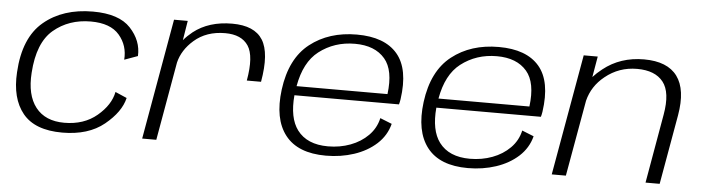

<svg xmlns="http://www.w3.org/2000/svg" viewBox="-42 -762 3419 934"><g transform="rotate(5 1668.0 -295.0)"><path d="M281 5Q147.5 5 88.2 -67.8Q29 -140.5 37 -268.5Q46.5 -438 139.8 -516.2Q233 -594.5 379.5 -594.5Q507 -594.5 563.5 -533.8Q620 -473 616 -398L551 -374.5Q556.5 -443.5 513 -494.5Q469.5 -545.5 373.5 -545.5Q266.5 -545.5 192 -482.8Q117.5 -420 108 -272Q100.5 -163 147.2 -103.2Q194 -43.5 287 -43.5Q383 -43.5 446.5 -97Q510 -150.5 522.5 -214.5L579 -190Q563 -121 485.8 -58Q408.5 5 281 5Z M1154 -325.5Q1175.5 -446 1142.5 -496Q1109.5 -546 1029.5 -546Q938 -546 878 -493.5Q823 -445.5 808 -383L740.5 0H671.5L775.5 -589.5H842.5L827 -494Q845.5 -516 870.5 -536Q945.5 -595 1059.5 -595Q1168.5 -595 1208.5 -531Q1248.5 -467 1223.5 -325.5Z M1569 5Q1431 5 1369.8 -73.8Q1308.5 -152.5 1327 -296.5Q1347 -449.5 1439.5 -522.2Q1532 -595 1668.5 -595Q1804 -595 1866.2 -522Q1928.5 -449 1907 -299.5Q1904.5 -284 1901.5 -274.5H1391Q1381 -163.5 1424.5 -105Q1472.5 -41 1575 -41Q1633 -41 1684 -60Q1735 -79 1770.5 -114.8Q1806 -150.5 1817 -200L1874.5 -177Q1859.5 -119 1814.8 -78.2Q1770 -37.5 1705.8 -16.2Q1641.5 5 1569 5ZM1397.5 -319.5H1841.5Q1856.5 -437 1809.5 -492Q1760.5 -549.5 1663 -549.5Q1562.5 -549.5 1487.5 -491.5Q1418.5 -438 1397.5 -319.5Z M2262 5Q2124 5 2062.8 -73.8Q2001.5 -152.5 2020 -296.5Q2040 -449.5 2132.5 -522.2Q2225 -595 2361.5 -595Q2497 -595 2559.2 -522Q2621.5 -449 2600 -299.5Q2597.5 -284 2594.5 -274.5H2084Q2074 -163.5 2117.5 -105Q2165.5 -41 2268 -41Q2326 -41 2377 -60Q2428 -79 2463.5 -114.8Q2499 -150.5 2510 -200L2567.5 -177Q2552.5 -119 2507.8 -78.2Q2463 -37.5 2398.8 -16.2Q2334.5 5 2262 5ZM2090.5 -319.5H2534.5Q2549.5 -437 2502.5 -492Q2453.5 -549.5 2356 -549.5Q2255.5 -549.5 2180.5 -491.5Q2111.5 -438 2090.5 -319.5Z M2671.5 0 2776 -590.5H2844.5L2827 -489Q2846 -510 2871.5 -530Q2955 -596.5 3070.5 -596.5Q3185 -596.5 3232.8 -531.5Q3280.5 -466.5 3258.5 -340L3198.5 0H3129.5L3188.5 -337Q3208 -447 3168.5 -497.2Q3129 -547.5 3041 -547.5Q2952.5 -547.5 2885 -492.5Q2824.5 -444 2806.5 -371.5L2740.5 0Z"/></g></svg>

Font: Anybody ExtraExpanded Light
Style: Italic
Weight: 300
Width: 8
Italic angle: -10°
Designer: Tyler Finck
Foundry: Etcetera Type Company
Version: Version 1.010; ttfautohint (v1.8.3) -l 8 -r 50 -G 200 -x 14 